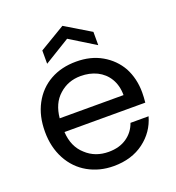

<svg xmlns="http://www.w3.org/2000/svg" viewBox="-137 -861 894 978"><g transform="rotate(-20 310.0 -371.5)"><path d="M577 -295C577 -295 577 -295 577 -295C577 -345 566 -390 545 -430C523 -469 492 -500 452 -523C412 -546 366 -557 314 -557C314 -557 314 -557 314 -557C261 -557 214 -546 173 -523C132 -500 100 -467 77 -424C54 -381 43 -332 43 -275C43 -275 43 -275 43 -275C43 -218 55 -169 78 -126C101 -83 134 -49 175 -26C216 -3 262 9 314 9C314 9 314 9 314 9C379 9 434 -8 478 -41C522 -74 551 -116 566 -169C566 -169 468 -169 468 -169C468 -169 468 -169 468 -169C457 -138 439 -114 413 -96C386 -77 353 -68 314 -68C314 -68 314 -68 314 -68C266 -68 225 -83 192 -114C158 -144 139 -186 136 -240C136 -240 574 -240 574 -240C574 -240 574 -240 574 -240C576 -259 577 -278 577 -295ZM483 -314C483 -314 137 -314 137 -314C137 -314 137 -314 137 -314C142 -366 160 -407 193 -436C225 -465 264 -480 310 -480C310 -480 310 -480 310 -480C342 -480 371 -474 398 -461C424 -448 445 -429 460 -404C475 -379 483 -349 483 -314ZM449 -597C449 -597 449 -669 449 -669C449 -669 311 -752 311 -752C311 -752 172 -669 172 -669C172 -669 172 -597 172 -597C172 -597 311 -682 311 -682C311 -682 449 -597 449 -597Z"/></g></svg>

Font: Girnar Poppins
Style: Regular
Weight: 500
Designer: Ninad Kale (Devanagari), Jonny Pinhorn (Latin)
Foundry: Indian Type Foundry
Version: ""